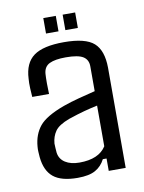

<svg xmlns="http://www.w3.org/2000/svg" viewBox="-71 -630 517 687"><g transform="rotate(-10 187.5 -287.0)"><path d="M156.2 5.4Q96.7 5.4 68.1 -18.1Q39.6 -41.5 34.7 -91.3Q34.2 -101.1 33.4 -110.8Q32.7 -120.6 33.7 -129.9Q37.1 -173.3 61 -202.9Q85 -232.4 151.9 -256.8Q179.2 -266.6 209.5 -274.4Q239.7 -282.2 269.5 -289.6V-379.9Q269.5 -403.8 251.5 -415.3Q233.4 -426.8 188.5 -426.8Q149.4 -426.8 129.2 -417Q108.9 -407.2 106.9 -381.3Q106 -369.1 106 -346.4Q106 -323.7 106.9 -308.1H45.9Q44.9 -320.3 43.9 -339.8Q43 -359.4 44.4 -374.5Q46.9 -431.2 81.3 -456.3Q115.7 -481.4 190.9 -481.4Q269.5 -481.4 300 -454.1Q330.6 -426.8 331.1 -364.3V0H269.5V-44.9H255.9Q243.7 -20.5 220.9 -7.6Q198.2 5.4 156.2 5.4ZM171.9 -47.4Q242.2 -47.4 269 -89.4V-237.3Q245.6 -232.4 220.9 -225.8Q196.3 -219.2 163.1 -208Q123.5 -193.4 110.4 -174.3Q97.2 -155.3 95.2 -129.9Q95.7 -122.6 95.9 -114Q96.2 -105.5 97.2 -96.2Q100.6 -72.8 120.6 -60.1Q140.6 -47.4 171.9 -47.4ZM249.5 -522.9H204.1V-579.1H249.5ZM179.2 -522.9H133.8V-579.1H179.2Z"/></g></svg>

Font: Agdasima
Style: Regular
Weight: 400
Width: 3
Designer: The DocRepair Project, Patric King
Foundry: Google
Version: Version 2.002